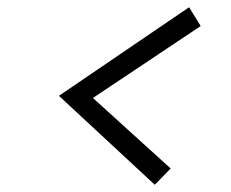

<svg xmlns="http://www.w3.org/2000/svg" viewBox="-20 -614 640 531"><path d="M408 -103 143 -349 503 -594 535 -542 237 -343 452 -148Z"/></svg>

Font: Red Hat Mono
Style: Italic
Weight: 300
Italic angle: -12°
Monospace: yes
Designer: Pentagram, MCKL
Foundry: Pentagram, MCKL
Version: Version 1.023